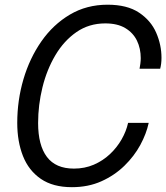

<svg xmlns="http://www.w3.org/2000/svg" viewBox="-20 -766 690 796"><path d="M596.5 -256.5Q587 -212 561.8 -165.2Q536.5 -118.5 495.8 -78.8Q455 -39 400.5 -14.5Q346 10 278 10Q199.5 10 149.2 -24.5Q99 -59 75.2 -119.2Q51.5 -179.5 51.5 -256.5Q51.5 -350 77.2 -437.5Q103 -525 151.8 -594.8Q200.5 -664.5 269.8 -705.5Q339 -746.5 426 -746.5Q507 -746.5 556.2 -713.8Q605.5 -681 627.5 -630.5Q649.5 -580 649.5 -526.5Q649.5 -513 648 -501.5Q646.5 -490 644 -481H558.5Q560 -488.5 561.8 -501.2Q563.5 -514 563.5 -525Q563.5 -565 547.8 -597.5Q532 -630 499.5 -649.5Q467 -669 416.5 -669Q349 -669 297 -633Q245 -597 209.5 -537Q174 -477 156 -403.8Q138 -330.5 138 -256Q138 -164 174.5 -115.5Q211 -67 286.5 -67Q331 -67 368.8 -83.2Q406.5 -99.5 435.8 -127Q465 -154.5 484.2 -188.2Q503.5 -222 511 -256.5Z"/></svg>

Font: Epilogue
Style: Italic
Weight: 400
Italic angle: -12°
Designer: Tyler Finck
Foundry: Etcetera Type Co
Version: Version 2.112